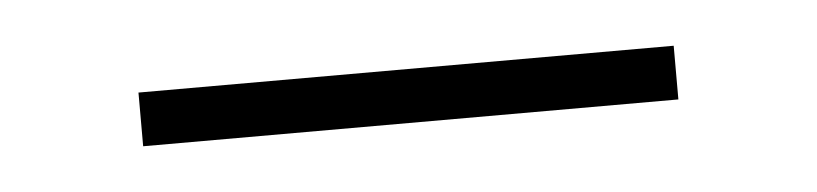

<svg xmlns="http://www.w3.org/2000/svg" viewBox="-22 -375 485 114"><g transform="rotate(-5 220.5 -318.0)"><path d="M380 -334V-302H61V-334Z"/></g></svg>

Font: Blinker ExtraLight
Style: Regular
Weight: 200
Designer: Juergen Huber
Foundry: supertype
Version: Version 1.017;hotconv 1.0.117;makeotfexe 2.5.65602